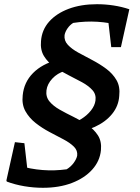

<svg xmlns="http://www.w3.org/2000/svg" viewBox="-20 -691 667 913"><path d="M184 202Q140 202 95.5 194.5Q51 187 11 172L68 96Q181 130 297 114Q317 102 330.5 83.5Q344 65 347 49Q350 25 331.5 6.5Q313 -12 281.5 -28.5Q250 -45 215 -63.5Q180 -82 149.5 -106Q119 -130 101 -162Q83 -194 88 -238Q94 -300 137 -343.5Q180 -387 252 -406L287 -353Q253 -343 229 -317.5Q205 -292 201 -262Q197 -231 215 -209Q233 -187 264 -169.5Q295 -152 330 -135Q365 -118 396 -97Q427 -76 445.5 -47.5Q464 -19 460 23Q455 75 418.5 115.5Q382 156 322 179Q262 202 184 202ZM117 174 10 169 51 -15 96 -10ZM313 -58 305 -99Q337 -107 365.5 -124.5Q394 -142 412.5 -165.5Q431 -189 434 -213Q438 -242 419.5 -262.5Q401 -283 370 -300Q339 -317 304 -334.5Q269 -352 238 -373.5Q207 -395 189 -424.5Q171 -454 175 -496Q179 -549 213.5 -588Q248 -627 306.5 -649Q365 -671 441 -671Q481 -671 520 -665Q559 -659 595 -647L553 -569Q500 -584 443 -587.5Q386 -591 328 -582Q312 -572 301 -556Q290 -540 287 -524Q284 -498 302.5 -478Q321 -458 352 -441Q383 -424 418.5 -405.5Q454 -387 485 -364Q516 -341 534 -310Q552 -279 547 -235Q544 -187 513 -149Q482 -111 430.5 -87.5Q379 -64 313 -58ZM509 -467 488 -650 595 -647 555 -467Z"/></svg>

Font: Piazzolla Thin
Style: Bold Italic
Weight: 700
Italic angle: -11.3°
Version: Version 2.005